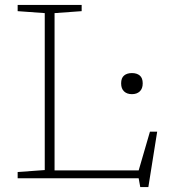

<svg xmlns="http://www.w3.org/2000/svg" viewBox="-20 -727 694 783"><path d="M585 36H552L545.5 0H52V-25.5L162.5 -33.5V-673.5L52 -681.5V-707H313V-681.5L202.5 -673.5V-32H545.5L591.5 -190H621ZM518 -343Q498 -343 486 -354.2Q474 -365.5 474 -387Q474 -409 486 -419Q498 -429 518 -429Q538 -429 550 -419Q562 -409 562 -387Q562 -365.5 550 -354.2Q538 -343 518 -343Z"/></svg>

Font: Newsreader 6pt ExtraLight
Style: Regular
Weight: 275
Designer: Hugues Gentile
Foundry: Production Type
Version: Version 1.003; ttfautohint (v1.8.3)